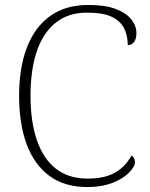

<svg xmlns="http://www.w3.org/2000/svg" viewBox="-20 -744 604 774"><path d="M332 10Q240 10 179 -35Q118 -80 87.5 -162.5Q57 -245 57 -358Q57 -472 89 -554Q121 -636 183 -680Q245 -724 335 -724Q405 -724 447.5 -707.5Q490 -691 510 -665Q530 -639 530 -610Q530 -588 520.5 -575Q511 -562 495 -562Q495 -601 480 -630.5Q465 -660 430 -676.5Q395 -693 330 -693Q255 -693 204 -652Q153 -611 128 -536Q103 -461 103 -358Q103 -256 128 -181Q153 -106 204 -65Q255 -24 334 -24Q384 -24 418 -36.5Q452 -49 474.5 -70.5Q497 -92 510 -117Q517 -113 520.5 -106Q524 -99 524 -89Q524 -79 512.5 -62.5Q501 -46 477.5 -29.5Q454 -13 418 -1.5Q382 10 332 10Z"/></svg>

Font: Noto Serif Thai ExtraLight
Style: Regular
Weight: 250
Version: Version 2.001